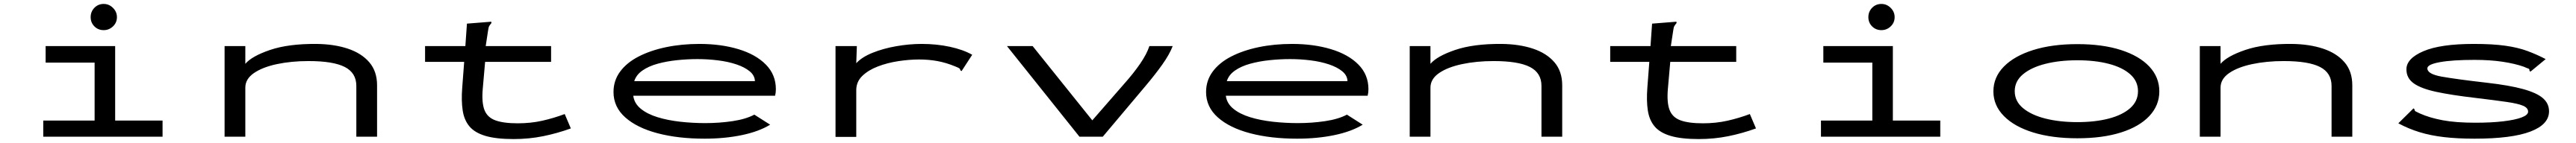

<svg xmlns="http://www.w3.org/2000/svg" viewBox="-20 -694 13040 726"><path d="M199 0V-82H459V-376H211V-460H563V-82H803V0ZM505 -541Q477 -541 458 -560Q439 -579 439 -607Q439 -635 458 -654.5Q477 -674 505 -674Q532 -674 552 -654Q572 -634 572 -607Q572 -579 552 -560Q532 -541 505 -541Z M1117 0V-460H1222V-370Q1255 -409 1347.5 -440.5Q1440 -472 1582 -471Q1672 -470 1741 -447Q1810 -424 1849.5 -378Q1889 -332 1889 -261V0H1784V-258Q1784 -324 1725.5 -354Q1667 -384 1542 -384Q1455 -384 1382 -368.5Q1309 -353 1265.5 -323Q1222 -293 1222 -249V0Z M2132 -460H2336L2344 -574L2457 -583L2467 -584L2468 -577Q2462 -570 2457.5 -563Q2453 -556 2451 -539L2439 -460H2770V-380H2436L2424 -243Q2418 -174 2432.5 -136Q2447 -98 2488 -83Q2529 -68 2601 -68Q2667 -68 2725 -81Q2783 -94 2839 -115L2870 -42Q2801 -17 2729.5 -2.5Q2658 12 2580 12Q2492 12 2438 -4Q2384 -20 2357 -52Q2330 -84 2322.5 -133Q2315 -182 2320 -248L2330 -380H2132Z M3547 10Q3413 10 3309 -17.5Q3205 -45 3145.5 -98Q3086 -151 3086 -227Q3086 -285 3119.5 -330.5Q3153 -376 3213 -407Q3273 -438 3352 -454.5Q3431 -471 3521 -471Q3630 -471 3718 -444.5Q3806 -418 3857 -366.5Q3908 -315 3908 -241Q3908 -232 3907 -224Q3906 -216 3904 -208H3186Q3191 -169 3224 -142Q3257 -115 3309 -99Q3361 -83 3424 -76Q3487 -69 3551 -69Q3622 -69 3689 -79Q3756 -89 3799 -112L3879 -61Q3822 -26 3735.5 -8Q3649 10 3547 10ZM3191 -282H3802Q3801 -311 3775.5 -332Q3750 -353 3708.5 -367Q3667 -381 3615.5 -387.5Q3564 -394 3511 -394Q3460 -394 3407.5 -388.5Q3355 -383 3309.5 -370.5Q3264 -358 3232.5 -336Q3201 -314 3191 -282Z M4210 -460H4318L4315 -373Q4343 -404 4397.5 -426Q4452 -448 4518 -459.5Q4584 -471 4646 -471Q4722 -471 4789 -456.5Q4856 -442 4902 -416L4854 -342L4848 -333L4842 -337Q4841 -345 4834.5 -348.5Q4828 -352 4813 -358Q4769 -376 4725.5 -384Q4682 -392 4633 -392Q4583 -392 4527.5 -383.5Q4472 -375 4424 -356.5Q4376 -338 4345.5 -308.5Q4315 -279 4315 -236V1H4210Z M5445 0 5078 -460H5208L5510 -83L5671 -268Q5719 -322 5752.5 -371Q5786 -420 5799 -460H5917Q5901 -418 5864.5 -366.5Q5828 -315 5779 -257L5563 0Z M6547 10Q6413 10 6309 -17.5Q6205 -45 6145.5 -98Q6086 -151 6086 -227Q6086 -285 6119.5 -330.5Q6153 -376 6213 -407Q6273 -438 6352 -454.5Q6431 -471 6521 -471Q6630 -471 6718 -444.5Q6806 -418 6857 -366.5Q6908 -315 6908 -241Q6908 -232 6907 -224Q6906 -216 6904 -208H6186Q6191 -169 6224 -142Q6257 -115 6309 -99Q6361 -83 6424 -76Q6487 -69 6551 -69Q6622 -69 6689 -79Q6756 -89 6799 -112L6879 -61Q6822 -26 6735.5 -8Q6649 10 6547 10ZM6191 -282H6802Q6801 -311 6775.5 -332Q6750 -353 6708.5 -367Q6667 -381 6615.5 -387.5Q6564 -394 6511 -394Q6460 -394 6407.5 -388.5Q6355 -383 6309.5 -370.5Q6264 -358 6232.5 -336Q6201 -314 6191 -282Z M7117 0V-460H7222V-370Q7255 -409 7347.5 -440.5Q7440 -472 7582 -471Q7672 -470 7741 -447Q7810 -424 7849.5 -378Q7889 -332 7889 -261V0H7784V-258Q7784 -324 7725.5 -354Q7667 -384 7542 -384Q7455 -384 7382 -368.5Q7309 -353 7265.5 -323Q7222 -293 7222 -249V0Z M8132 -460H8336L8344 -574L8457 -583L8467 -584L8468 -577Q8462 -570 8457.5 -563Q8453 -556 8451 -539L8439 -460H8770V-380H8436L8424 -243Q8418 -174 8432.5 -136Q8447 -98 8488 -83Q8529 -68 8601 -68Q8667 -68 8725 -81Q8783 -94 8839 -115L8870 -42Q8801 -17 8729.5 -2.5Q8658 12 8580 12Q8492 12 8438 -4Q8384 -20 8357 -52Q8330 -84 8322.5 -133Q8315 -182 8320 -248L8330 -380H8132Z M9199 0V-82H9459V-376H9211V-460H9563V-82H9803V0ZM9505 -541Q9477 -541 9458 -560Q9439 -579 9439 -607Q9439 -635 9458 -654.5Q9477 -674 9505 -674Q9532 -674 9552 -654Q9572 -634 9572 -607Q9572 -579 9552 -560Q9532 -541 9505 -541Z M10497 8Q10369 8 10273.5 -21.5Q10178 -51 10125 -105Q10072 -159 10072 -230Q10072 -302 10125 -356Q10178 -410 10273.5 -440Q10369 -470 10497 -470Q10625 -470 10718 -440Q10811 -410 10861.5 -356Q10912 -302 10912 -230Q10912 -159 10861.5 -105Q10811 -51 10718 -21.5Q10625 8 10497 8ZM10497 -74Q10587 -74 10656 -92Q10725 -110 10764.5 -145Q10804 -180 10804 -231Q10804 -282 10764.5 -317Q10725 -352 10656 -370Q10587 -388 10497 -388Q10407 -388 10335.5 -370Q10264 -352 10222 -317Q10180 -282 10180 -231Q10180 -180 10222 -145Q10264 -110 10335.5 -92Q10407 -74 10497 -74Z M11117 0V-460H11222V-370Q11255 -409 11347.5 -440.5Q11440 -472 11582 -471Q11672 -470 11741 -447Q11810 -424 11849.5 -378Q11889 -332 11889 -261V0H11784V-258Q11784 -324 11725.5 -354Q11667 -384 11542 -384Q11455 -384 11382 -368.5Q11309 -353 11265.5 -323Q11222 -293 11222 -249V0Z M12508 10Q12420 10 12352.5 2Q12285 -6 12229.5 -23Q12174 -40 12122 -68L12192 -137L12199 -144L12204 -139Q12204 -131 12210.5 -128Q12217 -125 12231 -118Q12280 -96 12346.5 -83.5Q12413 -71 12512 -71Q12592 -71 12652 -78Q12712 -85 12745.5 -97.5Q12779 -110 12779 -127Q12779 -146 12754 -157Q12729 -168 12670.5 -176.5Q12612 -185 12512 -197Q12392 -211 12315 -227.5Q12238 -244 12200.5 -270.5Q12163 -297 12163 -342Q12163 -397 12249 -434Q12335 -471 12504 -471Q12599 -471 12663 -462Q12727 -453 12774.5 -435.5Q12822 -418 12868 -394L12798 -336L12790 -330L12786 -335Q12787 -344 12780 -346Q12773 -348 12758 -355Q12713 -371 12650 -380.5Q12587 -390 12508 -390Q12396 -390 12332.5 -378.5Q12269 -367 12269 -347Q12269 -318 12341.5 -305Q12414 -292 12570 -274Q12684 -261 12753 -242Q12822 -223 12853.5 -196Q12885 -169 12885 -129Q12885 -62 12790.5 -26Q12696 10 12508 10Z"/></svg>

Font: Inconsolata UltraExpanded Medium
Style: Regular
Weight: 500
Width: 9
Monospace: yes
Designer: Raph Levien, Cyreal, Brenton Simpson
Foundry: Raph Levien, Cyreal, Google
Version: Version 3.001; ttfautohint (v1.8.2.53-6de2)